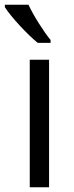

<svg xmlns="http://www.w3.org/2000/svg" viewBox="-39 -786 311 806"><path d="M167 0H85.9V-535.2H167ZM173.3 -606H119.6Q87.9 -631.3 44.4 -678.2Q1 -725.1 -18.6 -755.9V-766.1H80.6Q96.2 -732.4 124 -688.2Q151.9 -644 173.3 -618.2Z"/></svg>

Font: Open Sans Y to K
Style: Regular
Weight: 400
Version: Version 1.10